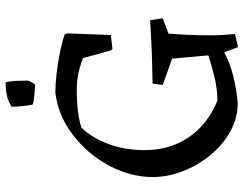

<svg xmlns="http://www.w3.org/2000/svg" viewBox="-114 -760 886 699"><g transform="rotate(-90 329.5 -410.0)"><path d="M508 13 489 -37Q449 -16 403.5 -4.5Q358 7 305 12Q249 12 200 -15.5Q151 -43 114 -88.5Q77 -134 56 -188.5Q35 -243 35 -297Q35 -374 72 -447.5Q109 -521 170 -573Q246 -640 342 -652Q371 -652 411 -647.5Q451 -643 490 -635Q529 -627 554 -618L558 -609L552 -450L501 -444L496 -450L468 -551Q441 -562 414 -568Q387 -574 348 -574Q309 -574 273.5 -569.5Q238 -565 215 -557Q181 -523 157 -463Q133 -403 133 -326Q133 -235 180 -166Q227 -97 313 -62Q353 -62 396 -72Q439 -82 478 -95L466 -227L370 -261L375 -298Q423 -299 460.5 -300Q498 -301 532.5 -303Q567 -305 606 -307L613 -261L557 -240Q551 -162 551 -92Q551 -61 552.5 -38Q554 -15 556 2ZM299 -734Q295 -754 293 -773.5Q291 -793 291 -812Q301 -817 310.5 -821.5Q320 -826 330 -828Q343 -831 355 -832Q367 -833 380 -833Q385 -810 385.5 -784Q386 -758 386 -751Q386 -749 379.5 -737.5Q373 -726 371 -726Q361 -726 337 -728Q313 -730 299 -734Z"/></g></svg>

Font: Labrada
Style: Regular
Weight: 400
Designer: Mercedes Jáuregui
Foundry: Omnibus-Type Team
Version: Version 1.000; ttfautohint (v1.8.4.7-5d5b)